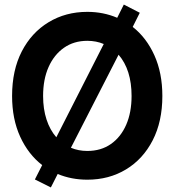

<svg xmlns="http://www.w3.org/2000/svg" viewBox="-20 -771 766 842"><path d="M363 17Q293 17 233 -8L203 51L133 16L165 -47Q104 -94 68.5 -171.5Q33 -249 33 -350Q33 -463 75.5 -545.5Q118 -628 193 -673.5Q268 -719 363 -719Q433 -719 494 -693L523 -751L593 -715L562 -653Q622 -606 657 -528.5Q692 -451 692 -350Q692 -238 649.5 -155.5Q607 -73 532.5 -28Q458 17 363 17ZM227 -169 435 -578Q402 -592 363 -592Q304 -592 260.5 -561.5Q217 -531 193 -477Q169 -423 169 -350Q169 -293 184 -247Q199 -201 227 -169ZM363 -109Q423 -109 466.5 -139.5Q510 -170 533.5 -224Q557 -278 557 -350Q557 -465 500 -531L291 -123Q324 -109 363 -109Z"/></svg>

Font: Zen Kaku Gothic New Black
Style: Regular
Weight: 900
Designer: Yoshimichi Ohira
Foundry: Positype
Version: Version 1.001